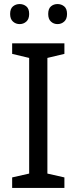

<svg xmlns="http://www.w3.org/2000/svg" viewBox="-20 -928 379 948"><path d="M298 0H40V-52L124 -71V-642L40 -662V-714H298V-662L214 -642V-71L298 -52ZM30 -859Q30 -885 44 -896.5Q58 -908 77 -908Q96 -908 110 -896.5Q124 -885 124 -859Q124 -834 110 -821.5Q96 -809 77 -809Q58 -809 44 -821.5Q30 -834 30 -859ZM218 -859Q218 -885 231.5 -896.5Q245 -908 264 -908Q283 -908 297 -896.5Q311 -885 311 -859Q311 -834 297 -821.5Q283 -809 264 -809Q245 -809 231.5 -821.5Q218 -834 218 -859Z"/></svg>

Font: Noto Sans Chorasmian
Style: Regular
Weight: 400
Designer: Federico Parra Barrios
Foundry: Google LLC
Version: Version 1.004; ttfautohint (v1.8.4.7-5d5b)